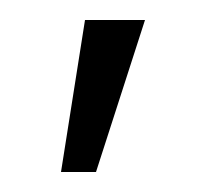

<svg xmlns="http://www.w3.org/2000/svg" viewBox="-20 -101 202 192"><path d="M65 -81 41 71H76L125 -81Z"/></svg>

Font: Modon Arabic
Style: Regular
Weight: 400
Designer: Ahmedzaza
Foundry: Ahmedzaza
Version: Version 2.010